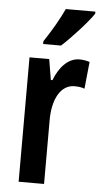

<svg xmlns="http://www.w3.org/2000/svg" viewBox="-54 -801 440 835"><g transform="rotate(5 165.5 -383.0)"><path d="M328 -757V-766H199C178 -721 150 -672 114 -618V-606H192C236 -646 302 -718 328 -757ZM277 -553C227 -553 189 -508 168 -453H161L146 -543H60V0H171V-279C171 -372 207 -435 266 -435C283 -435 298 -433 310 -428L322 -546C305 -551 291 -553 277 -553Z"/></g></svg>

Font: Noto Sans Devanagari ExtraCondensed SemiBold
Style: Regular
Weight: 600
Width: 2
Designer: Jelle Bosma - Monotype Design Team
Foundry: Monotype Imaging Inc.
Version: Version 2.004